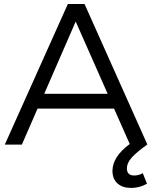

<svg xmlns="http://www.w3.org/2000/svg" viewBox="-20 -720 758 956"><path d="M712.9 0Q658.7 38.6 635.3 65.2Q611.8 91.8 611.8 118.2Q611.8 153.8 647.9 153.8Q671.9 153.8 690.9 142.1L711.9 194.8Q674.8 215.8 632.8 215.8Q590.3 215.8 565.2 193.6Q540 171.4 540 130.9Q540 60.5 626 -2.9L547.9 -179.2H167L88.9 0H3.9L317.9 -700.2H400.9L713.9 0ZM200.2 -252.9H516.1L356.9 -612.8Z"/></svg>

Font: Montserrat-Arabic Light
Style: Regular
Weight: 300
Designer: Mohamed Gaber
Foundry: Kief Type Foundry
Version: Version 5.008;PS 005.008;hotconv 1.0.88;makeotf.lib2.5.64775